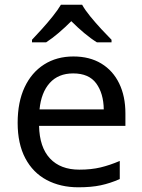

<svg xmlns="http://www.w3.org/2000/svg" viewBox="-20 -786 604 816"><path d="M292 -546Q361 -546 410.5 -516Q460 -486 486.5 -431.5Q513 -377 513 -304V-251H146Q148 -160 192.5 -112.5Q237 -65 317 -65Q368 -65 407.5 -74.5Q447 -84 489 -102V-25Q448 -7 408 1.5Q368 10 313 10Q237 10 178.5 -21Q120 -52 87.5 -113.5Q55 -175 55 -264Q55 -352 84.5 -415Q114 -478 167.5 -512Q221 -546 292 -546ZM291 -474Q228 -474 191.5 -433.5Q155 -393 148 -321H421Q420 -389 389 -431.5Q358 -474 291 -474ZM329 -766Q341 -744 363.5 -716.5Q386 -689 410.5 -662.5Q435 -636 454 -617V-606H392Q366 -622 338 -645.5Q310 -669 283 -696Q256 -669 229 -646Q202 -623 176 -606H116V-617Q135 -637 158.5 -663Q182 -689 204 -716.5Q226 -744 239 -766Z"/></svg>

Font: Noto Kufi Arabic
Style: Regular
Weight: 400
Designer: Monotype Design Team, David Williams, Khaled Hosny
Foundry: Google LLC
Version: Version 2.109; ttfautohint (v1.8.4.7-5d5b)